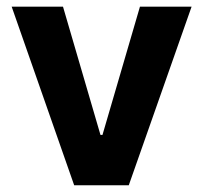

<svg xmlns="http://www.w3.org/2000/svg" viewBox="-20 -550 602 570"><path d="M362.3 0H200.2L14.6 -530.3H167L278.3 -149.4H284.2L395.5 -530.3H548.8Z"/></svg>

Font: Pretendard Std
Style: Bold
Weight: 700
Designer: Base glyphs from Inter by Rasmus Andersson; Hangeul glyphs from Noto Sans CJK(Source Han Sans) by Jang Soo-young and Kan
Foundry: Kil Hyung-jin
Version: Version 1.309